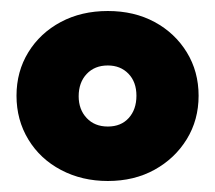

<svg xmlns="http://www.w3.org/2000/svg" viewBox="-20 -735 391 349"><path d="M176 -406Q129 -406 91 -426Q53 -446 31.5 -481.5Q10 -517 10 -561Q10 -605 31.5 -640Q53 -675 90.5 -695Q128 -715 176 -715Q224 -715 261 -695Q298 -675 319.5 -640Q341 -605 341 -561Q341 -517 319.5 -482Q298 -447 261 -426.5Q224 -406 176 -406ZM176 -505Q200 -505 214 -520.5Q228 -536 228 -561Q228 -586 213.5 -601Q199 -616 176 -616Q152 -616 137.5 -600.5Q123 -585 123 -560Q123 -536 137.5 -520.5Q152 -505 176 -505Z"/></svg>

Font: Outfit Thin ExtraBold
Style: Regular
Weight: 800
Version: Version 1.100;gftools[0.9.27]